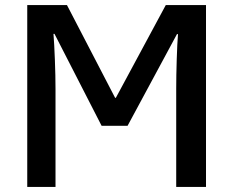

<svg xmlns="http://www.w3.org/2000/svg" viewBox="-20 -734 915 754"><path d="M87 0H198V-383Q198 -436 195.5 -500Q193 -564 190 -601H194L379 -240H481L675 -600H679Q676 -564 674 -500Q672 -436 672 -386V0H789V-714H631L435 -350H432L243 -714H87Z"/></svg>

Font: Noto Sans Display Medium
Style: Regular
Weight: 500
Designer: Monotype Design Team
Foundry: Monotype Imaging Inc.
Version: Version 1.900